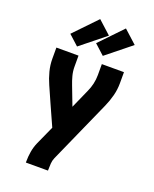

<svg xmlns="http://www.w3.org/2000/svg" viewBox="-178 -1092 955 1191"><g transform="rotate(20 300.0 -497.0)"><path d="M143 0V-7Q143 -40 148.5 -72.5Q154 -105 167 -135L223 -259L161 -397L115 -501Q98 -539 87.5 -579.5Q77 -620 77 -662V-735H223V-662Q223 -632 230.5 -603.5Q238 -575 249 -547L296 -424L352 -550Q364 -576 370.5 -604.5Q377 -633 377 -662V-735H523V-662Q523 -620 512.5 -579.5Q502 -539 485 -501L300 -86Q292 -68 290.5 -47.5Q289 -27 289 -7V0ZM365 -785 299 -845 442 -994 528 -916ZM195 -785 129 -845 272 -994 358 -916Z"/></g></svg>

Font: Iosevka Curly Heavy Extended
Style: Regular
Weight: 900
Width: 7
Monospace: yes
Designer: Belleve Invis
Foundry: Belleve Invis
Version: Version 11.1.0; ttfautohint (v1.8.3)